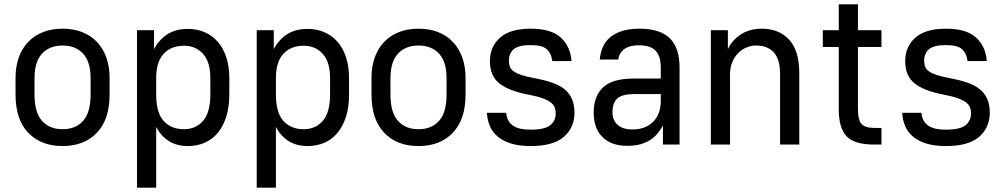

<svg xmlns="http://www.w3.org/2000/svg" viewBox="-20 -670 4655 890"><path d="M270 7Q170 7 111 -54.5Q52 -116 52 -232V-308Q52 -362 67.5 -404.5Q83 -447 111.5 -476.5Q140 -506 180 -521.5Q220 -537 270 -537Q320 -537 360 -521.5Q400 -506 428.5 -476.5Q457 -447 472.5 -404.5Q488 -362 488 -308V-232Q488 -116 429 -54.5Q370 7 270 7ZM270 -71Q330 -71 365 -109.5Q400 -148 400 -232V-308Q400 -384 365 -421.5Q330 -459 270 -459Q210 -459 175 -421.5Q140 -384 140 -308V-232Q140 -148 175 -109.5Q210 -71 270 -71Z M615 -530H694V-442Q717 -486 755.5 -511Q794 -536 851 -536Q893 -536 928 -521Q963 -506 988.5 -477.5Q1014 -449 1028.5 -406Q1043 -363 1043 -308V-232Q1043 -173 1028.5 -128Q1014 -83 988.5 -53Q963 -23 928 -8Q893 7 851 7Q797 7 760 -18Q723 -43 704 -82V200H615ZM833 -71Q887 -71 921 -109.5Q955 -148 955 -232V-308Q955 -383 921 -420.5Q887 -458 833 -458Q773 -458 738.5 -420.5Q704 -383 704 -308V-232Q704 -148 738.5 -109.5Q773 -71 833 -71Z M1170 -530H1249V-442Q1272 -486 1310.5 -511Q1349 -536 1406 -536Q1448 -536 1483 -521Q1518 -506 1543.5 -477.5Q1569 -449 1583.5 -406Q1598 -363 1598 -308V-232Q1598 -173 1583.5 -128Q1569 -83 1543.5 -53Q1518 -23 1483 -8Q1448 7 1406 7Q1352 7 1315 -18Q1278 -43 1259 -82V200H1170ZM1388 -71Q1442 -71 1476 -109.5Q1510 -148 1510 -232V-308Q1510 -383 1476 -420.5Q1442 -458 1388 -458Q1328 -458 1293.5 -420.5Q1259 -383 1259 -308V-232Q1259 -148 1293.5 -109.5Q1328 -71 1388 -71Z M1920 7Q1820 7 1761 -54.5Q1702 -116 1702 -232V-308Q1702 -362 1717.5 -404.5Q1733 -447 1761.5 -476.5Q1790 -506 1830 -521.5Q1870 -537 1920 -537Q1970 -537 2010 -521.5Q2050 -506 2078.5 -476.5Q2107 -447 2122.5 -404.5Q2138 -362 2138 -308V-232Q2138 -116 2079 -54.5Q2020 7 1920 7ZM1920 -71Q1980 -71 2015 -109.5Q2050 -148 2050 -232V-308Q2050 -384 2015 -421.5Q1980 -459 1920 -459Q1860 -459 1825 -421.5Q1790 -384 1790 -308V-232Q1790 -148 1825 -109.5Q1860 -71 1920 -71Z M2440 7Q2387 7 2349.5 -4.5Q2312 -16 2287.5 -36.5Q2263 -57 2251 -85Q2239 -113 2237 -147H2326Q2328 -129 2334.5 -115Q2341 -101 2354 -90.5Q2367 -80 2388 -74.5Q2409 -69 2440 -69Q2505 -69 2530.5 -89.5Q2556 -110 2556 -144Q2556 -158 2552 -170.5Q2548 -183 2534.5 -194Q2521 -205 2495 -214.5Q2469 -224 2426 -232Q2338 -249 2294.5 -283.5Q2251 -318 2251 -387Q2251 -453 2297.5 -495Q2344 -537 2440 -537Q2536 -537 2580.5 -495Q2625 -453 2629 -387H2540Q2536 -422 2515 -441.5Q2494 -461 2440 -461Q2384 -461 2361.5 -442Q2339 -423 2339 -389Q2339 -374 2343 -362Q2347 -350 2359.5 -340.5Q2372 -331 2395 -323Q2418 -315 2456 -308Q2505 -299 2540.5 -286.5Q2576 -274 2598.5 -255Q2621 -236 2632 -209.5Q2643 -183 2643 -147Q2643 -79 2594 -36Q2545 7 2440 7Z M2887 6Q2814 6 2773 -34.5Q2732 -75 2732 -148Q2732 -225 2776 -265.5Q2820 -306 2917 -306H3043V-357Q3043 -411 3018.5 -435.5Q2994 -460 2943 -460Q2917 -460 2899 -454.5Q2881 -449 2870 -439.5Q2859 -430 2853 -418Q2847 -406 2846 -394H2760Q2763 -425 2774 -451Q2785 -477 2807 -496Q2829 -515 2862.5 -526Q2896 -537 2944 -537Q3040 -537 3085 -492.5Q3130 -448 3130 -357V0H3053V-88Q3043 -71 3030 -54Q3017 -37 2997.5 -23.5Q2978 -10 2951 -2Q2924 6 2887 6ZM2912 -70Q2972 -70 3007.5 -105.5Q3043 -141 3043 -202V-234H2921Q2864 -234 2841.5 -213.5Q2819 -193 2819 -149Q2819 -114 2842 -92Q2865 -70 2912 -70Z M3275 -530H3354V-442Q3371 -481 3412 -509Q3453 -537 3511 -537Q3591 -537 3638 -486Q3685 -435 3685 -332V0H3596V-327Q3596 -395 3567 -427Q3538 -459 3485 -459Q3460 -459 3438 -449Q3416 -439 3399.5 -421.5Q3383 -404 3373.5 -380Q3364 -356 3364 -327V0H3275Z M4030 0Q3942 0 3905 -37.5Q3868 -75 3868 -165V-452H3794V-530H3868V-650H3957V-530H4066V-452H3957V-165Q3957 -113 3974 -95Q3991 -77 4033 -77H4066V0Z M4365 7Q4312 7 4274.5 -4.5Q4237 -16 4212.5 -36.5Q4188 -57 4176 -85Q4164 -113 4162 -147H4251Q4253 -129 4259.5 -115Q4266 -101 4279 -90.5Q4292 -80 4313 -74.5Q4334 -69 4365 -69Q4430 -69 4455.5 -89.5Q4481 -110 4481 -144Q4481 -158 4477 -170.5Q4473 -183 4459.5 -194Q4446 -205 4420 -214.5Q4394 -224 4351 -232Q4263 -249 4219.5 -283.5Q4176 -318 4176 -387Q4176 -453 4222.5 -495Q4269 -537 4365 -537Q4461 -537 4505.5 -495Q4550 -453 4554 -387H4465Q4461 -422 4440 -441.5Q4419 -461 4365 -461Q4309 -461 4286.5 -442Q4264 -423 4264 -389Q4264 -374 4268 -362Q4272 -350 4284.5 -340.5Q4297 -331 4320 -323Q4343 -315 4381 -308Q4430 -299 4465.5 -286.5Q4501 -274 4523.5 -255Q4546 -236 4557 -209.5Q4568 -183 4568 -147Q4568 -79 4519 -36Q4470 7 4365 7Z"/></svg>

Font: Golos UI
Style: Regular
Weight: 400
Designer: A.Korolkova, Vitaly Kuzmin
Foundry: ParaType Ltd
Version: Version 2.000